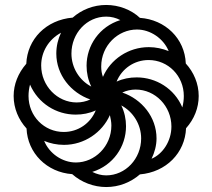

<svg xmlns="http://www.w3.org/2000/svg" viewBox="-20 -744 856 774"><path d="M408 10C460 10 507 -9 544 -41C650 -50 726 -128 730 -227C763 -264 781 -309 781 -357C781 -407 761 -453 729 -488C725 -589 646 -665 544 -672C509 -705 459 -724 408 -724C357 -724 309 -705 273 -673C166 -664 90 -586 86 -487C53 -449 35 -404 35 -357C35 -307 55 -261 87 -226C91 -127 169 -49 271 -42C308 -9 358 10 408 10ZM348 -395C300 -420 268 -471 268 -528C268 -610 330 -677 408 -677C429 -677 448 -672 465 -663C381 -637 329 -561 329 -479C329 -450 335 -422 348 -395ZM395 -434C390 -447 388 -462 388 -476C388 -560 455 -625 532 -625C586 -625 639 -589 660 -538C635 -548 608 -554 580 -554C497 -554 425 -504 395 -434ZM289 -331C211 -331 146 -398 146 -480C146 -535 176 -585 226 -612C214 -587 207 -558 207 -528C207 -442 266 -370 344 -343C327 -335 308 -331 289 -331ZM715 -311C683 -387 609 -432 531 -432C503 -432 476 -427 450 -415C471 -467 521 -502 579 -502C658 -502 721 -438 721 -357C721 -342 719 -326 715 -311ZM237 -212C158 -212 95 -276 95 -357C95 -372 97 -388 101 -403C134 -327 207 -282 285 -282C313 -282 340 -287 366 -299C345 -247 295 -212 237 -212ZM591 -104C603 -129 611 -157 611 -186C611 -272 552 -344 473 -371C490 -379 509 -383 527 -383C606 -383 671 -316 671 -234C671 -175 636 -123 591 -104ZM408 -37C389 -37 370 -42 352 -51C436 -77 488 -153 488 -235C488 -264 482 -292 469 -319C516 -294 549 -243 549 -186C549 -104 486 -37 408 -37ZM286 -89C231 -89 179 -125 158 -176C182 -166 209 -160 238 -160C320 -160 392 -210 423 -280C426 -267 429 -252 429 -238C429 -154 362 -89 286 -89Z"/></svg>

Font: Noto Sans Armenian Condensed
Style: Bold
Weight: 700
Width: 3
Designer: Monotype Design Team
Foundry: Monotype Imaging Inc.
Version: Version 2.008